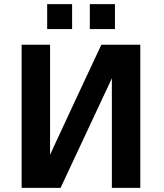

<svg xmlns="http://www.w3.org/2000/svg" viewBox="-20 -912 798 932"><path d="M209 -771V-892H330V-771ZM416 -771V-892H538V-771ZM85 0V-695H223V-282V-161Q271 -265 362 -460Q453 -655 472 -695H661V0H523V-412V-532L274 0Z"/></svg>

Font: Coval
Style: Heavy
Weight: 900
Foundry: Context Ltd
Version: Version 001.000